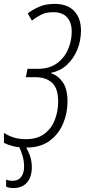

<svg xmlns="http://www.w3.org/2000/svg" viewBox="-47 -744 434 982"><path d="M88.4 10.7Q46.4 10.7 18.8 3.4Q-8.8 -3.9 -26.9 -13.7V-64.5Q-6.3 -50.8 21 -41.5Q48.3 -32.2 85.9 -32.2Q145 -32.2 181.4 -60.5Q217.8 -88.9 234.1 -132.8Q250.5 -176.8 250.5 -223.1Q250.5 -292.5 219.2 -320.8Q188 -349.1 134.3 -349.1H85L93.8 -392.1H147Q205.6 -392.1 243.9 -419.9Q282.2 -447.8 301 -491.5Q319.8 -535.2 319.8 -582Q319.8 -628.4 296.4 -655Q272.9 -681.6 225.1 -681.6Q187.5 -681.6 161.9 -668Q136.2 -654.3 116.2 -638.7L94.7 -675.3Q119.6 -694.3 152.8 -709.2Q186 -724.1 232.4 -724.1Q298.8 -724.1 333 -687Q367.2 -649.9 367.2 -587.9Q367.2 -535.2 347.9 -489Q328.6 -442.9 294.4 -411.6Q260.3 -380.4 215.3 -372.1L214.4 -369.1Q250 -357.9 274.2 -323.2Q298.3 -288.6 298.3 -225.1Q298.3 -165.5 275.6 -111.6Q252.9 -57.6 206.3 -23.4Q159.7 10.7 88.4 10.7ZM21.5 217.8Q-2.4 217.8 -15.6 210.4V174.3Q-2.4 180.7 17.6 180.7Q46.4 180.7 61.3 160.9Q76.2 141.1 76.2 108.4Q76.2 79.1 67.9 51.5Q59.6 23.9 47.9 0H80.1Q94.7 21.5 105.2 49.8Q115.7 78.1 115.7 111.3Q115.7 161.1 91.1 189.5Q66.4 217.8 21.5 217.8Z"/></svg>

Font: Open Sans Condensed Light
Style: Italic
Weight: 300
Width: 3
Italic angle: -12°
Designer: Monotype Design Team
Foundry: Monotype Imaging Inc.
Version: Version 3.000; ttfautohint (v1.8.4)